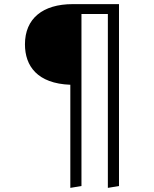

<svg xmlns="http://www.w3.org/2000/svg" viewBox="-20 -705 748 931"><path d="M333 -685C187 -685 101 -615 101 -490C101 -385 161 -300 321 -294V206L375 197V-637H503V206L557 197V-685Z"/></svg>

Font: FiraGO Light
Style: Regular
Weight: 300
Designer: bBox Type
Foundry: bBox Type GmbH
Version: Version 1.001;PS 001.001;hotconv 1.0.88;makeotf.lib2.5.64775